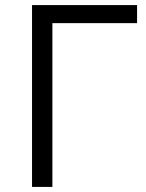

<svg xmlns="http://www.w3.org/2000/svg" viewBox="-20 -735 574 755"><path d="M106 0V-715H519V-644H186V0Z"/></svg>

Font: Wix Madefor Text
Style: Regular
Weight: 400
Designer: Dalton Maag Ltd
Foundry: Dalton Maag Ltd
Version: Version 3.100